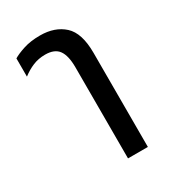

<svg xmlns="http://www.w3.org/2000/svg" viewBox="-143 -635 636 712"><g transform="rotate(-30 174.5 -279.0)"><path d="M195 0V-390Q195 -440 178 -463.5Q161 -487 121 -487Q92 -487 68 -477Q44 -467 22 -450V-528Q38 -538 68.5 -548Q99 -558 140 -558Q203 -558 241.5 -523Q280 -488 280 -403V0Z"/></g></svg>

Font: Noto Sans Thai Cond
Style: Regular
Weight: 400
Width: 3
Designer: Monotype Design Team
Foundry: Monotype Imaging Inc.
Version: Version 2.002; ttfautohint (v1.8.4.7-5d5b)